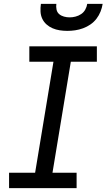

<svg xmlns="http://www.w3.org/2000/svg" viewBox="-20 -975 552 995"><path d="M27 0V-80H162L257 -655H132V-735H482V-655H347L252 -80H377V0ZM329 -815Q309 -815 289.5 -818Q270 -821 252.5 -828.5Q235 -836 221 -848.5Q207 -861 199 -878Q191 -895 190 -915Q189 -935 192 -955H272Q270 -940 273 -925.5Q276 -911 286.5 -902Q297 -893 311.5 -889Q326 -885 341 -885Q356 -885 371.5 -889Q387 -893 400.5 -902Q414 -911 422 -925.5Q430 -940 432 -955H512Q509 -935 501 -915Q493 -895 480 -878Q467 -861 449 -848.5Q431 -836 410.5 -828.5Q390 -821 369.5 -818Q349 -815 329 -815Z"/></svg>

Font: Iosevka Curly Medium
Style: Italic
Weight: 500
Italic angle: -9°
Monospace: yes
Designer: Belleve Invis
Foundry: Belleve Invis
Version: Version 22.1.2; ttfautohint (v1.8.4)